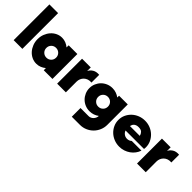

<svg xmlns="http://www.w3.org/2000/svg" viewBox="82 -1761 2947 2947"><g transform="rotate(45 1555.5 -288.0)"><path d="M56 -776H245V0H56Z M556 -553Q600 -553 638.5 -537.5Q677 -522 709 -495V-541H898V0H709V-47Q677 -20 638.5 -4.5Q600 11 556 11Q504 11 458 -11Q412 -33 378 -71.5Q344 -110 324 -161.5Q304 -213 304 -271Q304 -330 324 -381Q344 -432 378 -470.5Q412 -509 458 -531Q504 -553 556 -553ZM601 -377Q556 -377 525.5 -346.5Q495 -316 495 -271Q495 -226 525.5 -195.5Q556 -165 601 -165Q646 -165 676.5 -195.5Q707 -226 707 -271Q707 -316 676.5 -346.5Q646 -377 601 -377Z M1189 0H1000V-541H1189V-462Q1208 -504 1251.5 -531Q1295 -558 1361 -552V-384Q1322 -388 1290 -377Q1258 -366 1235.5 -344.5Q1213 -323 1201 -294Q1189 -265 1189 -234Z M1650 -553Q1694 -553 1732.5 -539.5Q1771 -526 1803 -502V-541H1992V-97Q1992 -36 1968.5 18.5Q1945 73 1905 113Q1865 153 1811 176.5Q1757 200 1695 200H1518V11H1695Q1717 11 1736.5 1.5Q1756 -8 1770.5 -23.5Q1785 -39 1794 -59.5Q1803 -80 1803 -102Q1771 -78 1732.5 -64.5Q1694 -51 1650 -51Q1598 -51 1552 -70.5Q1506 -90 1472 -124Q1438 -158 1418 -204Q1398 -250 1398 -302Q1398 -354 1418 -400Q1438 -446 1472 -480Q1506 -514 1552 -533.5Q1598 -553 1650 -553ZM1695 -408Q1650 -408 1619.5 -377.5Q1589 -347 1589 -302Q1589 -257 1619.5 -226.5Q1650 -196 1695 -196Q1740 -196 1770.5 -226.5Q1801 -257 1801 -302Q1801 -347 1770.5 -377.5Q1740 -408 1695 -408Z M2357 -159Q2379 -159 2398 -166.5Q2417 -174 2432 -188H2642Q2628 -145 2600.5 -108.5Q2573 -72 2535.5 -45.5Q2498 -19 2452.5 -4Q2407 11 2357 11Q2295 11 2240.5 -11Q2186 -33 2145.5 -71.5Q2105 -110 2081.5 -161.5Q2058 -213 2058 -271Q2058 -330 2081.5 -381Q2105 -432 2145.5 -470.5Q2186 -509 2240.5 -531Q2295 -553 2357 -553Q2419 -553 2473 -531Q2527 -509 2567.5 -470.5Q2608 -432 2631.5 -381Q2655 -330 2655 -271Q2655 -252 2652 -234H2251Q2262 -201 2291 -180Q2320 -159 2357 -159ZM2357 -413Q2330 -413 2311.5 -406Q2293 -399 2280.5 -388Q2268 -377 2261 -362Q2254 -347 2250 -330H2464Q2457 -363 2433.5 -388Q2410 -413 2357 -413Z M2923 0H2734V-541H2923V-462Q2942 -504 2985.5 -531Q3029 -558 3095 -552V-384Q3056 -388 3024 -377Q2992 -366 2969.5 -344.5Q2947 -323 2935 -294Q2923 -265 2923 -234Z"/></g></svg>

Font: Afrihost Sans Black
Style: Regular
Weight: 900
Foundry: https://www.afrihost.com
Version: Version 1.000